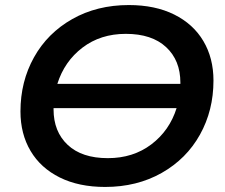

<svg xmlns="http://www.w3.org/2000/svg" viewBox="-20 -730 891 760"><path d="M825 -411Q825 -293 771.5 -197Q718 -101 620 -45.5Q522 10 396 10Q292 10 216.5 -27.5Q141 -65 101 -132.5Q61 -200 61 -289Q61 -407 114.5 -503Q168 -599 266 -654.5Q364 -710 490 -710Q594 -710 669.5 -672.5Q745 -635 785 -567.5Q825 -500 825 -411ZM207 -398H694V-403Q694 -491 637.5 -543.5Q581 -596 478 -596Q378 -596 306.5 -541.5Q235 -487 207 -398ZM679 -302H192V-297Q192 -209 248 -156.5Q304 -104 407 -104Q507 -104 579 -158.5Q651 -213 679 -302Z"/></svg>

Font: Montserrat Alternates SemiBold
Style: Italic
Weight: 600
Italic angle: -11.3°
Designer: Julieta Ulanovsky
Foundry: Julieta Ulanovsky
Version: Version 7.200